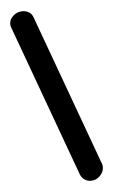

<svg xmlns="http://www.w3.org/2000/svg" viewBox="-54 -792 490 830"><g transform="rotate(-5 191.0 -377.0)"><path d="M21 -689Q18 -696 18 -704Q18 -724 35 -739.5Q52 -755 76 -755Q90 -755 102.5 -748Q115 -741 121 -725L361 -67Q363 -62 363 -53Q363 -33 346.5 -16Q330 1 307 1Q291 1 278.5 -8Q266 -17 261 -31Z"/></g></svg>

Font: AkaAcidDosis
Style: ExtraBold
Weight: 800
Designer: Edgar Tolentino, Pablo Impallari, Igino Marini, Aka-Acid
Foundry: Edgar Tolentino, Pablo Impallari, Igino Marini, Aka-Acid
Version: Version 1.007